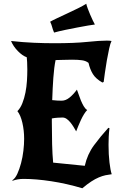

<svg xmlns="http://www.w3.org/2000/svg" viewBox="-20 -963 663 1026"><path d="M46 0Q61 -9 72.5 -34Q84 -59 92.5 -91Q101 -123 105 -157.5Q109 -192 109 -221Q109 -266 99.5 -307Q90 -348 73 -369Q89 -385 99.5 -411.5Q110 -438 116 -468.5Q122 -499 124 -531Q126 -563 126 -591Q126 -614 125 -631Q124 -648 123 -657Q100 -665 75.5 -690Q51 -715 39 -744Q103 -737 160.5 -734.5Q218 -732 269 -732Q378 -732 445 -739Q512 -746 551 -746Q559 -746 565 -745.5Q571 -745 576 -744Q570 -733 563.5 -704Q557 -675 551 -640.5Q545 -606 540.5 -573.5Q536 -541 534 -525L527 -522Q492 -542 476.5 -567Q461 -592 453 -627Q439 -638 418 -641Q397 -644 365 -644Q339 -644 315 -643Q291 -642 277 -642Q269 -603 265 -547Q261 -491 259 -428Q273 -426 287.5 -425.5Q302 -425 310 -425Q331 -425 351.5 -441.5Q372 -458 391 -484Q396 -472 401 -456.5Q406 -441 412.5 -425.5Q419 -410 427 -396Q435 -382 446 -375Q437 -366 428.5 -352Q420 -338 412.5 -322Q405 -306 398.5 -290Q392 -274 387 -261Q381 -272 373 -285Q365 -298 356 -309Q347 -320 336.5 -327.5Q326 -335 314 -335Q305 -335 288 -334Q271 -333 257 -330V-312Q257 -249 258.5 -192.5Q260 -136 264 -94L433 -77Q447 -139 482.5 -187Q518 -235 559 -280L565 -278Q562 -255 561 -232.5Q560 -210 560 -189Q560 -137 565 -95Q570 -53 577 -32Q560 -30 543.5 -26.5Q527 -23 508 -15Q489 -7 467.5 7Q446 21 420 43Q336 18 254 5.5Q172 -7 106 -7Q74 -7 47 3ZM248 -847Q260 -854 285.5 -866Q311 -878 340 -891.5Q369 -905 396.5 -918.5Q424 -932 441 -943Q443 -933 449 -917Q455 -901 462 -884.5Q469 -868 476 -853.5Q483 -839 487 -832Q476 -831 450.5 -826.5Q425 -822 393 -816Q361 -810 327.5 -803Q294 -796 269 -789Q261 -808 258.5 -819Q256 -830 248 -847Z"/></svg>

Font: New Rocker
Style: Regular
Weight: 400
Designer: Pablo Impallari, Brenda Gallo, Rodrigo Fuenzalida
Foundry: Pablo Impallari, Brenda Gallo, Rodrigo Fuenzalida
Version: Version 1.000; ttfautohint (v0.93) -l 8 -r 50 -G 200 -x 14 -